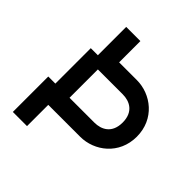

<svg xmlns="http://www.w3.org/2000/svg" viewBox="-192 -829 958 958"><g transform="rotate(45 287.5 -350.0)"><path d="M50 0H150V-150H375C475 -150 575 -225 575 -350C575 -475 475 -550 375 -550H250V-700H150V-500H100V-250H50ZM200 -250V-450H375C425 -450 475 -425 475 -350C475 -275 425 -250 375 -250Z"/></g></svg>

Font: LS-VG5000 Shifted
Style: Regular
Weight: 400
Designer: Justin Bihan, 2021
Foundry: Justin Bihan, 2021
Version: Version 1.000;Glyphs 3.1.2 (3151)